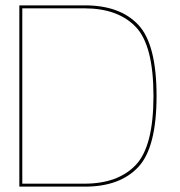

<svg xmlns="http://www.w3.org/2000/svg" viewBox="-20 -695 669 715"><path d="M52 0H296.5Q426 0 494.5 -72.5Q563 -145 563 -337.5Q563 -530.5 494.8 -602.8Q426.5 -675 296.5 -675H52ZM63 -11V-664H294Q419 -664 485.2 -595.2Q551.5 -526.5 551.5 -337.5Q551.5 -149.5 485.2 -80.2Q419 -11 294 -11Z"/></svg>

Font: Anybody SemiExpanded Thin
Style: Regular
Weight: 250
Width: 6
Version: Version 1.113;gftools[0.9.25]